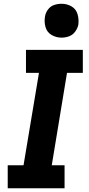

<svg xmlns="http://www.w3.org/2000/svg" viewBox="-20 -1000 472 1020"><path d="M21 0H323V-122H255L336 -613H420V-735H118V-613H187L105 -122H21ZM307 -800Q327 -800 346.5 -807Q366 -814 379 -831.5Q392 -849 396 -868Q400 -897 392 -924.5Q384 -952 360 -966Q336 -980 307 -980Q287 -980 267.5 -973.5Q248 -967 235 -949.5Q222 -932 219 -912Q214 -883 222 -855.5Q230 -828 254.5 -814Q279 -800 307 -800Z"/></svg>

Font: Iosevka Sparkle Heavy Oblique
Style: Regular
Weight: 900
Italic angle: -9°
Designer: Belleve Invis
Foundry: Belleve Invis
Version: Version 4.5.0; ttfautohint (v1.8.3)